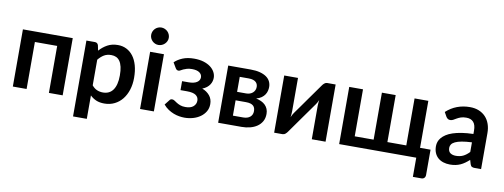

<svg xmlns="http://www.w3.org/2000/svg" viewBox="-70 -1133 4455 1696"><g transform="rotate(10 2158.0 -285.0)"><path d="M508 0H384.5V-421.5H184.5V0H61V-513H508Z M754 -133Q775 -107.5 799.8 -97Q824.5 -86.5 853.5 -86.5Q881.5 -86.5 904 -97Q926.5 -107.5 942.2 -129Q958 -150.5 966.5 -183.2Q975 -216 975 -260.5Q975 -305.5 967.8 -336.8Q960.5 -368 947 -387.5Q933.5 -407 914.2 -416Q895 -425 870.5 -425Q832 -425 805 -408.8Q778 -392.5 754 -363ZM747.5 -443Q779 -478.5 819 -500.5Q859 -522.5 913 -522.5Q955 -522.5 989.8 -505Q1024.5 -487.5 1049.8 -454.2Q1075 -421 1088.8 -372.2Q1102.5 -323.5 1102.5 -260.5Q1102.5 -203 1087 -154Q1071.5 -105 1042.8 -69Q1014 -33 973.2 -12.8Q932.5 7.5 882 7.5Q839 7.5 808.5 -5.8Q778 -19 754 -42.5V167.5H630.5V-513H706Q730 -513 737.5 -490.5Z M1326 -513V0H1202V-513ZM1343 -662.5Q1343 -646.5 1336.5 -632.5Q1330 -618.5 1319.2 -608Q1308.5 -597.5 1294 -591.2Q1279.5 -585 1263 -585Q1247 -585 1232.8 -591.2Q1218.5 -597.5 1208 -608Q1197.5 -618.5 1191.2 -632.5Q1185 -646.5 1185 -662.5Q1185 -679 1191.2 -693.5Q1197.5 -708 1208 -718.5Q1218.5 -729 1232.8 -735.2Q1247 -741.5 1263 -741.5Q1279.5 -741.5 1294 -735.2Q1308.5 -729 1319.2 -718.5Q1330 -708 1336.5 -693.5Q1343 -679 1343 -662.5Z M1422 -457.5Q1451 -485.5 1494 -503.2Q1537 -521 1597 -521Q1644.5 -521 1681.5 -509.8Q1718.5 -498.5 1743.8 -479.2Q1769 -460 1782.2 -435.2Q1795.5 -410.5 1795.5 -383.5Q1795.5 -369 1791.2 -353.2Q1787 -337.5 1777.2 -322.5Q1767.5 -307.5 1751.5 -294.8Q1735.5 -282 1712 -273Q1754 -257 1779.8 -226Q1805.5 -195 1805.5 -149.5Q1805.5 -112 1788.2 -83Q1771 -54 1742.5 -33.8Q1714 -13.5 1677.2 -3Q1640.5 7.5 1601.5 7.5Q1579.5 7.5 1554.2 3.5Q1529 -0.5 1503.5 -10.2Q1478 -20 1453.5 -36.2Q1429 -52.5 1409 -76.5L1444.5 -121.5Q1452 -133 1467 -133Q1478.5 -133 1489 -125.8Q1499.5 -118.5 1513.2 -109.8Q1527 -101 1546 -93.8Q1565 -86.5 1593.5 -86.5Q1640 -86.5 1664 -107.5Q1688 -128.5 1688 -160Q1688 -191 1663.2 -208.5Q1638.5 -226 1583 -226H1525V-306.5H1583Q1631.5 -306.5 1657.5 -323.5Q1683.5 -340.5 1683.5 -368.5Q1683.5 -394 1660.8 -410.5Q1638 -427 1593.5 -427Q1567 -427 1548.5 -421.5Q1530 -416 1516.8 -409.8Q1503.5 -403.5 1494.5 -398Q1485.5 -392.5 1477.5 -392.5Q1469 -392.5 1463 -395.8Q1457 -399 1450 -410Z M2112 -84.5Q2151 -84.5 2173.8 -103.5Q2196.5 -122.5 2196.5 -155.5Q2196.5 -169.5 2192.8 -181.8Q2189 -194 2179.5 -203Q2170 -212 2153.8 -217Q2137.5 -222 2112.5 -222H2020V-84.5ZM2020 -432.5V-298H2101Q2119 -298 2134 -303.2Q2149 -308.5 2160 -318.2Q2171 -328 2177 -341.2Q2183 -354.5 2183 -370.5Q2183 -382 2179 -393.2Q2175 -404.5 2165.5 -413.2Q2156 -422 2140.2 -427.2Q2124.5 -432.5 2101 -432.5ZM2104.5 -513Q2153 -513 2188.2 -503.5Q2223.5 -494 2246.5 -477.5Q2269.5 -461 2280.5 -438.2Q2291.5 -415.5 2291.5 -389Q2291.5 -372.5 2287.2 -354.8Q2283 -337 2272.2 -320.5Q2261.5 -304 2243 -290.5Q2224.5 -277 2196 -269.5Q2221.5 -264 2242.5 -254.2Q2263.5 -244.5 2278.5 -229.8Q2293.5 -215 2301.8 -195.2Q2310 -175.5 2310 -151Q2310 -112 2293.8 -83.5Q2277.5 -55 2250.2 -36.5Q2223 -18 2187.2 -9Q2151.5 0 2112.5 0H1902.5V-513Z M2866 -513V0H2742.5V-299.5Q2742.5 -311 2743.8 -324.8Q2745 -338.5 2747 -352.5Q2737 -329.5 2725 -312Q2724 -311 2715 -298.2Q2706 -285.5 2691.8 -265.5Q2677.5 -245.5 2659.5 -220.2Q2641.5 -195 2623 -169Q2579.5 -107.5 2524.5 -30Q2517.5 -19.5 2506.2 -9.5Q2495 0.5 2480.5 0.5H2405V-512.5H2528.5V-213Q2528.5 -201.5 2527.2 -187.8Q2526 -174 2524 -160Q2535 -184.5 2546 -200.5Q2546.5 -201.5 2555.5 -214Q2564.5 -226.5 2578.8 -246.5Q2593 -266.5 2611 -291.8Q2629 -317 2647.5 -343.5Q2691 -405 2746.5 -482.5Q2753.5 -493.5 2765 -503.2Q2776.5 -513 2791 -513Z M3791.5 -91.5V135Q3791.5 152 3781.8 162Q3772 172 3756.5 172H3679.5V0H2988V-513H3111.5V-91.5H3281V-513H3404.5V-91.5H3574V-513H3697.5V-91.5Z M4140.5 -219Q4087 -216.5 4050.5 -209.8Q4014 -203 3992 -192.5Q3970 -182 3960.5 -168Q3951 -154 3951 -137.5Q3951 -105 3970.2 -91Q3989.5 -77 4020.5 -77Q4058.5 -77 4086.2 -90.8Q4114 -104.5 4140.5 -132.5ZM3857.5 -441.5Q3946 -522.5 4070.5 -522.5Q4115.5 -522.5 4151 -507.8Q4186.5 -493 4211 -466.8Q4235.5 -440.5 4248.2 -404Q4261 -367.5 4261 -324V0H4205Q4187.5 0 4178 -5.2Q4168.5 -10.5 4163 -26.5L4152 -63.5Q4132.5 -46 4114 -32.8Q4095.5 -19.5 4075.5 -10.5Q4055.5 -1.5 4032.8 3.2Q4010 8 3982.5 8Q3950 8 3922.5 -0.8Q3895 -9.5 3875 -27Q3855 -44.5 3844 -70.5Q3833 -96.5 3833 -131Q3833 -150.5 3839.5 -169.8Q3846 -189 3860.8 -206.5Q3875.5 -224 3899 -239.5Q3922.5 -255 3956.8 -266.5Q3991 -278 4036.5 -285.2Q4082 -292.5 4140.5 -294V-324Q4140.5 -375.5 4118.5 -400.2Q4096.5 -425 4055 -425Q4025 -425 4005.2 -418Q3985.5 -411 3970.5 -402.2Q3955.5 -393.5 3943.2 -386.5Q3931 -379.5 3916 -379.5Q3903 -379.5 3894 -386.2Q3885 -393 3879.5 -402Z"/></g></svg>

Font: Lato 2
Style: Bold
Weight: 700
Designer: Lukasz Dziedzic with Adam Twardoch and Botio Nikoltchev
Foundry: tyPoland Lukasz Dziedzic
Version: Version 2.015; 2015-08-06; http://www.latofonts.com/